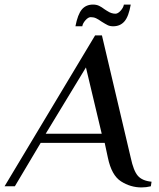

<svg xmlns="http://www.w3.org/2000/svg" viewBox="-43 -815 697 840"><path d="M429 -125 415 -190H135L22 0H-23L373 -660H403L529 -125Q541 -68 560 -46Q579 -24 620 -20L617 0Q597 5 576 5Q528 5 486.5 -21.5Q445 -48 429 -125ZM157 -230H402L333 -520ZM364 -795Q379 -795 390.5 -789.5Q402 -784 415 -774Q417 -773 426 -767Q435 -761 444 -758Q453 -755 462 -755Q473 -755 485 -768.5Q497 -782 499 -795H529Q520 -743 501.5 -721.5Q483 -700 452 -700Q438 -700 428 -705Q418 -710 402 -720Q388 -730 377.5 -735Q367 -740 354 -740Q343 -740 331 -726.5Q319 -713 317 -700H287Q297 -752 315 -773.5Q333 -795 364 -795Z"/></svg>

Font: Philosopher
Style: Italic
Weight: 400
Italic angle: -10°
Designer: Jovanny Lemonad
Foundry: Jovanny Lemonad
Version: Version 2.000